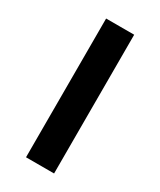

<svg xmlns="http://www.w3.org/2000/svg" viewBox="-142 -576 524 628"><g transform="rotate(30 120.0 -262.0)"><path d="M67 0V-524H173V0Z"/></g></svg>

Font: Bricolage Grotesque SemiCondensed Medium
Style: Regular
Weight: 500
Width: 4
Designer: Mathieu Triay
Foundry: Atelier Triay
Version: Version 1.001;gftools[0.9.33.dev8+g029e19f]